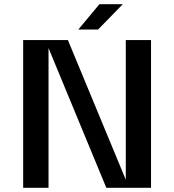

<svg xmlns="http://www.w3.org/2000/svg" viewBox="-20 -890 826 910"><path d="M576.2 -700.2H695.8V0H483.9L210 -662.1V0H89.8V-700.2H301.8L576.2 -38.1ZM351.1 -750 451.2 -870.1H562L444.8 -750Z"/></svg>

Font: Fivo Sans Modern Med
Style: Regular
Weight: 450
Designer: Alexander Slobzheninov
Foundry: Alexander Slobzheninov
Version: 1.0